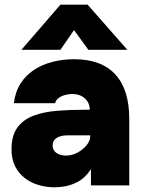

<svg xmlns="http://www.w3.org/2000/svg" viewBox="-20 -789 616 817"><path d="M213 8Q176 8 143 -2Q110 -12 84.5 -32Q59 -52 44 -82Q29 -112 29 -153Q29 -213 54.5 -247Q80 -281 123.5 -297Q167 -313 222.5 -317.5Q278 -322 338 -322H362Q362 -341 353 -356Q344 -371 327.5 -380Q311 -389 287 -389Q270 -389 254 -384Q238 -379 227.5 -370.5Q217 -362 215 -350H39Q45 -399 68 -434.5Q91 -470 126 -492.5Q161 -515 204.5 -526Q248 -537 295 -537Q411 -537 470.5 -472.5Q530 -408 530 -283V0H367V-69Q341 -30 308.5 -14Q276 2 249.5 5Q223 8 213 8ZM261 -127Q286 -127 309.5 -139.5Q333 -152 348.5 -171Q364 -190 364 -209V-213H265Q253 -213 242 -210.5Q231 -208 222.5 -203Q214 -198 209 -190Q204 -182 204 -170Q204 -156 211.5 -146.5Q219 -137 232 -132Q245 -127 261 -127ZM71 -577 237 -769H353L522 -577H356L295 -661L237 -577Z"/></svg>

Font: Onest Black
Style: Regular
Weight: 900
Designer: Dmitri Voloshin, Andrey Kudryavtsev
Foundry: Dmitri Voloshin, Andrey Kudryavtsev
Version: Version 1.000;gftools[0.9.33]